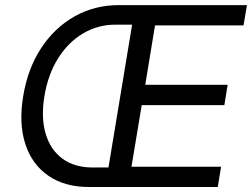

<svg xmlns="http://www.w3.org/2000/svg" viewBox="-20 -748 1008 768"><path d="M335.4 0Q238.3 0 172.9 -45.4Q107.4 -90.8 81.1 -172.6Q54.7 -254.4 72.8 -363.3Q90.8 -473.6 144.5 -555.4Q198.2 -637.2 278.3 -682.4Q358.4 -727.5 454.6 -727.5H558.1L545.4 -649.4H442.4Q371.1 -649.4 311.8 -614Q252.4 -578.6 212.2 -514.4Q171.9 -450.2 157.7 -363.3Q143.6 -278.3 162.4 -213.9Q181.2 -149.4 229.2 -113.8Q277.3 -78.1 349.6 -78.1H451.2L436.5 0ZM400.9 0 521.5 -727.5H967.8L954.1 -646.5H600.1L561 -408.7H890.6L877.4 -327.6H546.9L505.9 -81.1H864.3L851.1 0Z"/></svg>

Font: Inter 16pt
Style: Italic
Weight: 400
Italic angle: -9.3988°
Version: Version 4.001;git-66647c0bb